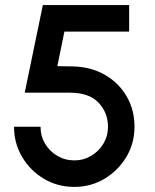

<svg xmlns="http://www.w3.org/2000/svg" viewBox="-20 -720 607 753"><path d="M271.5 13Q205 13 151.5 -19.2Q98 -51.5 66.5 -105Q35 -158.5 35 -223H139Q139 -186.5 156.8 -156.5Q174.5 -126.5 204.8 -108.8Q235 -91 271.5 -91Q307.5 -91 337.5 -108.8Q367.5 -126.5 385.5 -156.5Q403.5 -186.5 403.5 -223Q403.5 -277.5 366.8 -317Q330 -356.5 253.5 -356.5H77L148 -700H486.5V-596H232.5L205 -460.5L265.5 -459.5Q336.5 -458 391 -426.8Q445.5 -395.5 476.5 -342.5Q507.5 -289.5 507.5 -223Q507.5 -158 475.5 -104.5Q443.5 -51 390 -19Q336.5 13 271.5 13Z"/></svg>

Font: Urbanist SemiBold
Style: Regular
Weight: 600
Designer: Corey Hu
Foundry: Corey Hu
Version: Version 1.321; ttfautohint (v1.8.4.7-5d5b)